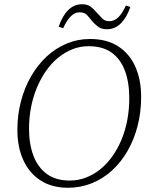

<svg xmlns="http://www.w3.org/2000/svg" viewBox="-20 -872 701 906"><path d="M301 14Q225 14 171.5 -20.5Q118 -55 90 -116.5Q62 -178 62 -259Q62 -330 79 -394.5Q96 -459 127 -512.5Q158 -566 200.5 -605.5Q243 -645 295 -666.5Q347 -688 405 -688Q484 -688 537.5 -653.5Q591 -619 618.5 -557.5Q646 -496 646 -415Q646 -343 629.5 -278.5Q613 -214 582 -160Q551 -106 508 -67Q465 -28 412.5 -7Q360 14 301 14ZM309 -20Q349 -20 385.5 -34Q422 -48 453 -73Q484 -98 509.5 -133.5Q535 -169 553 -212Q571 -255 580.5 -305Q590 -355 590 -409Q590 -483 569.5 -538Q549 -593 507 -623.5Q465 -654 398 -654Q358 -654 321.5 -639.5Q285 -625 253.5 -599Q222 -573 197 -537Q172 -501 154 -458Q136 -415 126.5 -366Q117 -317 117 -264Q117 -193 137.5 -138Q158 -83 200.5 -51.5Q243 -20 309 -20ZM257 -746Q273 -795 301 -823.5Q329 -852 367 -852Q393 -852 408.5 -840Q424 -828 437 -812Q451 -797 463 -784.5Q475 -772 496 -772Q520 -772 539 -791Q558 -810 574 -846L595 -839Q579 -791 551 -762.5Q523 -734 485 -734Q459 -734 443.5 -745.5Q428 -757 415 -772Q402 -789 390 -801.5Q378 -814 356 -814Q333 -814 314 -795Q295 -776 278 -739Z"/></svg>

Font: Source Serif 4 18pt Light
Style: Italic
Weight: 300
Italic angle: -12°
Designer: Frank Grießhammer
Foundry: Adobe Systems Incorporated
Version: Version 4.004;hotconv 1.0.116;makeotfexe 2.5.65601